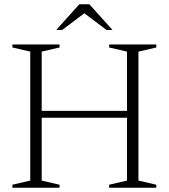

<svg xmlns="http://www.w3.org/2000/svg" viewBox="-20 -878 789 898"><path d="M175 -33.5 258.5 -14V0H38V-14L121.5 -33.5V-636.5L38 -656V-670H258.5V-656L175 -636.5V-359.5H574V-636.5L490.5 -656V-670H711V-656L627.5 -636.5V-33.5L711 -14V0H490.5V-14L574 -33.5V-327.5H175ZM478 -738 374.5 -816 271 -738H243L351 -858H398L506 -738Z"/></svg>

Font: Newsreader Text Light
Style: Regular
Weight: 300
Designer: Hugues Gentile
Foundry: Production Type
Version: Version 1.001